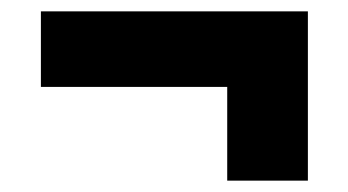

<svg xmlns="http://www.w3.org/2000/svg" viewBox="-20 -441 613 338"><path d="M522 -421H52V-288H380V-123H522Z"/></svg>

Font: Glow Sans SC Normal ExtraBold
Style: Regular
Weight: 800
Designer: Ryoko NISHIZUKA (kana, bopomofo & ideographs); Paul D. Hunt (Latin, Greek & Cyrillic); Sandoll Communications, Soo-young
Version: Version 0.93